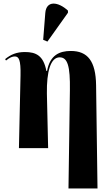

<svg xmlns="http://www.w3.org/2000/svg" viewBox="-20 -837 633 1085"><path d="M248 -602 364 -765V-777C309 -828 242 -836 236 -764L224 -612ZM367 228H531L523 -356C521 -491 476 -549 380 -549C317 -549 262 -526 246 -436H242C226 -523 183 -543 121 -543C73 -543 41 -529 9 -503L14 -495C36 -513 51 -518 64 -518C86 -518 98 -500 96 -410L87 0H252L245 -308C243 -433 266 -513 317 -513C362 -513 377 -464 375 -327Z"/></svg>

Font: Noto Serif Display Condensed ExtraBold
Style: Regular
Weight: 800
Width: 3
Designer: Monotype Design Team
Foundry: Monotype Imaging Inc.
Version: Version 2.009